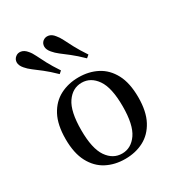

<svg xmlns="http://www.w3.org/2000/svg" viewBox="-162 -773 830 893"><g transform="rotate(-30 252.5 -327.0)"><path d="M252.4 11.3Q196.8 11.3 152.8 -11.7Q108.9 -34.7 83.1 -83.1Q57.3 -131.5 57.3 -207.3Q57.3 -283.9 83.1 -332.3Q108.9 -380.6 153.2 -403.6Q197.6 -426.6 252.4 -426.6Q308.1 -426.6 352 -403.6Q396 -380.6 421.8 -332.3Q447.6 -283.9 447.6 -207.3Q447.6 -131.5 421.8 -83.1Q396 -34.7 352 -11.7Q308.1 11.3 252.4 11.3ZM252.4 -17.7Q300.8 -17.7 332.3 -62.9Q363.7 -108.1 363.7 -207.3Q363.7 -307.3 332.3 -352.4Q300.8 -397.6 252.4 -397.6Q203.2 -397.6 172.2 -352.4Q141.1 -307.3 141.1 -207.3Q141.1 -108.1 172.2 -62.9Q203.2 -17.7 252.4 -17.7ZM184.7 -483.1Q151.6 -515.3 126.6 -534.7Q101.6 -554 83.9 -567.3Q66.1 -580.6 54 -595.2Q38.7 -612.9 38.7 -629.4Q38.7 -646 51.6 -656.5Q63.7 -666.9 80.6 -664.1Q97.6 -661.3 112.1 -643.5Q123.4 -630.6 133.1 -610.5Q142.7 -590.3 157.7 -562.1Q172.6 -533.9 198.4 -495.2ZM331.5 -483.1Q298.4 -515.3 273.4 -534.7Q248.4 -554 231 -567.3Q213.7 -580.6 201.6 -595.2Q186.3 -612.9 186.3 -629.4Q186.3 -646 198.4 -656.5Q211.3 -666.9 228.2 -664.1Q245.2 -661.3 258.9 -643.5Q270.2 -630.6 280.2 -610.5Q290.3 -590.3 305.2 -562.1Q320.2 -533.9 346 -495.2Z"/></g></svg>

Font: Playfair 5pt SemiExpanded Light
Style: Regular
Weight: 400
Version: Version 2.203